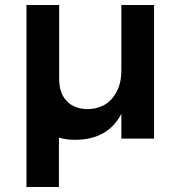

<svg xmlns="http://www.w3.org/2000/svg" viewBox="-20 -555 717 769"><path d="M597 -535V0H466V-99Q412 5 280 5Q245 5 216 -4V194H86V-535H217V-238Q217 -182 247.5 -150Q278 -118 332 -118Q394 -119 430 -162Q466 -205 466 -271V-535Z"/></svg>

Font: Montserrat arm2 Medium
Style: Regular
Weight: 500
Designer: Julieta Ulanovsky
Foundry: Julieta Ulanovsky
Version: Version 6.000